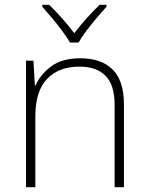

<svg xmlns="http://www.w3.org/2000/svg" viewBox="-20 -784 622 804"><path d="M316 -540Q404 -540 451.5 -493Q499 -446 499 -347V0H460V-345Q460 -428 422 -466.5Q384 -505 313 -505Q226 -505 177 -453.5Q128 -402 128 -297V0H89V-530H120L126 -426H129Q148 -471 193.5 -505.5Q239 -540 316 -540ZM273 -606Q261 -627 240.5 -654.5Q220 -682 197.5 -709Q175 -736 157 -756V-764H186Q213 -738 241 -706Q269 -674 291 -645Q313 -674 341.5 -706Q370 -738 397 -764H426V-756Q408 -736 385 -709Q362 -682 341.5 -654.5Q321 -627 309 -606Z"/></svg>

Font: Noto Sans Lao UI ExtLt
Style: Regular
Weight: 200
Designer: Monotype Design Team
Foundry: Monotype Imaging Inc.
Version: Version 2.000; ttfautohint (v1.8.4.7-5d5b)